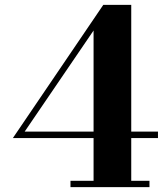

<svg xmlns="http://www.w3.org/2000/svg" viewBox="-20 -770 680 790"><path d="M270 0V-26H365V-644.5L81.5 -228.5H630V-202H33L405 -750H520V-26H595V0Z"/></svg>

Font: Bodoni Moda 9pt
Style: Bold
Weight: 700
Designer: Owen Earl
Foundry: indestructible type
Version: Version 2.005